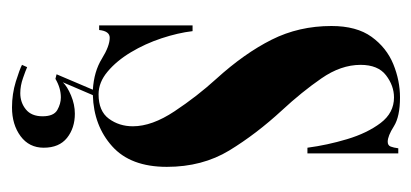

<svg xmlns="http://www.w3.org/2000/svg" viewBox="-212 -354 719 336"><g transform="rotate(90 148.0 -186.5)"><path d="M168.5 152.5Q145 152.5 123.2 145.8Q101.5 139 94 135L98 126Q103.5 128.5 117 133.2Q130.5 138 143.5 138Q160 138 172 128.2Q184 118.5 184 99Q184 79.5 173 73.2Q162 67 151 67Q134.5 67 118.5 76.5L110.5 74.5L137.5 11Q105.5 9 83.2 -4.8Q61 -18.5 46.5 -18.5Q35 -18.5 33 0H25V-163.5H35Q38 -138 47.5 -109.2Q57 -80.5 72 -55.5Q87 -30.5 105.8 -14.8Q124.5 1 145.5 1Q175 1 188.2 -17Q201.5 -35 201.5 -59Q201.5 -92.5 175.2 -132Q149 -171.5 118.5 -205Q74 -254 50 -301.8Q26 -349.5 26 -406.5Q26 -450.5 45 -476.8Q64 -503 92.8 -514.8Q121.5 -526.5 151 -526.5Q184.5 -526.5 201.5 -515.8Q218.5 -505 228.5 -505Q235 -505 237 -510.2Q239 -515.5 240 -523.5H249V-364.5H239Q234.5 -399 224 -434Q213.5 -469 195.8 -492.5Q178 -516 151 -516Q130.5 -516 112.2 -502Q94 -488 94 -457.5Q94 -423 117.8 -388.8Q141.5 -354.5 173.5 -320Q215 -275 243.8 -227.8Q272.5 -180.5 272.5 -118.5Q272.5 -55 236.5 -22.8Q200.5 9.5 147 11L124.5 63.5Q131.5 56 147.5 49.2Q163.5 42.5 179.5 42.5Q204.5 42.5 221.8 56.2Q239 70 239 97Q239 122.5 218.8 137.5Q198.5 152.5 168.5 152.5Z"/></g></svg>

Font: Imbue 100pt
Style: Bold
Weight: 700
Designer: Tyler Finck
Foundry: Etcetera Type Company
Version: Version 1.102; ttfautohint (v1.8.3)